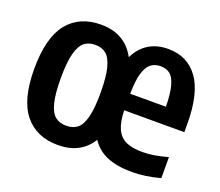

<svg xmlns="http://www.w3.org/2000/svg" viewBox="-99 -695 971 846"><g transform="rotate(20 386.5 -272.0)"><path d="M748 -234H466Q467.5 -179 482.2 -147.2Q497 -115.5 526.2 -102Q555.5 -88.5 604 -88.5Q655 -88.5 722 -107.5V-9Q653 10 590.5 10Q520.5 10 473.5 -9.5Q426.5 -29 399 -71Q349 10 243 10Q142 10 86.5 -58.5Q31 -127 31 -270.5Q31 -416 86 -485Q141 -554 243 -554Q354.5 -554 405 -461Q428 -507.5 466.2 -531Q504.5 -554.5 557 -554.5Q647.5 -554.5 697.8 -485Q748 -415.5 748 -271ZM466 -311.5H633.5Q632.5 -374 622.8 -409Q613 -444 595.5 -457.8Q578 -471.5 551 -471.5Q524 -471.5 505.8 -457.2Q487.5 -443 477 -408Q466.5 -373 466 -311.5ZM342 -269.5Q342 -344.5 331 -386.5Q320 -428.5 299.8 -445Q279.5 -461.5 248.5 -461.5Q217.5 -461.5 197.2 -445.2Q177 -429 166 -387.5Q155 -346 155 -272.5Q155 -198 165.8 -156.5Q176.5 -115 196.8 -98.8Q217 -82.5 248.5 -82.5Q280 -82.5 300.2 -98.5Q320.5 -114.5 331.2 -155.5Q342 -196.5 342 -269.5Z"/></g></svg>

Font: Encode Sans Condensed SemiBold
Style: Regular
Weight: 600
Width: 3
Designer: Multiple Designers
Foundry: Impallari Type
Version: Version 2.000